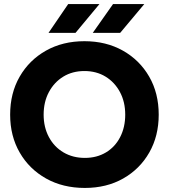

<svg xmlns="http://www.w3.org/2000/svg" viewBox="-20 -914 832 946"><path d="M398 12Q290 12 207 -34.5Q124 -81 77 -162.5Q30 -244 30 -349Q30 -455 77 -536.5Q124 -618 206.5 -664.5Q289 -711 396 -711Q503 -711 585.5 -664.5Q668 -618 715 -536.5Q762 -455 762 -349Q762 -244 715.5 -162.5Q669 -81 587 -34.5Q505 12 398 12ZM398 -136Q457 -136 502 -163Q547 -190 572 -238.5Q597 -287 597 -349Q597 -412 571 -460.5Q545 -509 500 -536.5Q455 -564 396 -564Q337 -564 292 -536.5Q247 -509 221 -460.5Q195 -412 195 -349Q195 -287 221 -238.5Q247 -190 293 -163Q339 -136 398 -136ZM437 -752 537 -894H691L572 -752ZM219 -752 316 -894H470L352 -752Z"/></svg>

Font: Figtree ExtraBold
Style: Regular
Weight: 800
Designer: Erik Kennedy
Foundry: Erik Kennedy
Version: Version 2.002